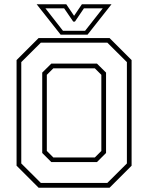

<svg xmlns="http://www.w3.org/2000/svg" viewBox="-20 -878 693 898"><path d="M160.5 0 57.5 -103V-597L160.5 -700H492.5L595.5 -597V-103L492.5 0ZM229.5 -141.5H423.5L454 -172V-528L423.5 -558.5H229.5L199 -528V-172ZM171 -22.5H482L573.5 -113.5V-587.5L482 -678.5H171L79.5 -587.5V-113.5ZM220 -120 177.5 -162.5V-538.5L220 -580.5H433.5L476 -538.5V-162.5L433.5 -120ZM263.5 -716 151.5 -858H290L326.5 -804L363 -858H501.5L389.5 -716ZM274.5 -734H378L460.5 -839H372.5L330.5 -777H322.5L280 -839H192.5Z"/></svg>

Font: Tourney Thin ExtraLight
Style: Regular
Weight: 250
Version: Version 1.015